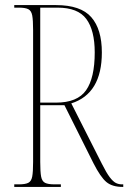

<svg xmlns="http://www.w3.org/2000/svg" viewBox="-20 -734 504 754"><path d="M36 0V-10H54Q79 -10 91 -16Q103 -22 106.5 -40.5Q110 -59 110 -98V-616Q110 -655 106.5 -673.5Q103 -692 91 -698Q79 -704 54 -704H36V-714H200Q297 -714 338.5 -666.5Q380 -619 380 -528Q380 -366 260 -328L380 -91Q398 -55 411 -38Q424 -21 435 -15.5Q446 -10 459 -10H464V0H461Q421 0 398 -19Q375 -38 347 -93L233 -321H138V-98Q138 -59 141.5 -40.5Q145 -22 157 -16Q169 -10 194 -10H219V0ZM200 -331Q284 -331 318 -379.5Q352 -428 352 -528Q352 -615 319 -659.5Q286 -704 206 -704H138V-331Z"/></svg>

Font: Noto Serif Display ExtraCondensed Thin
Style: Regular
Weight: 100
Width: 2
Designer: Monotype Design Team
Foundry: Monotype Imaging Inc.
Version: Version 2.009